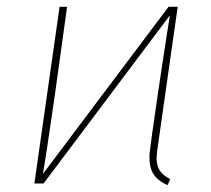

<svg xmlns="http://www.w3.org/2000/svg" viewBox="-20 -539 621 564"><path d="M440 -74Q440 -53 449 -38.5Q458 -24 480 -13L472 5Q442 -9 430 -29Q418 -49 419 -84Q423 -123 444 -265Q465 -407 479 -494L108 0H81L155 -519H177L141 -259Q114 -72 106 -28L475 -519H502L442 -98Q440 -80 440 -74Z"/></svg>

Font: Fira Sans Thin
Style: Italic
Weight: 250
Italic angle: -8°
Designer: Carrois Corporate & Edenspiekermann AG
Foundry: Carrois Corporate GbR & Edenspiekermann AG
Version: Version 4.203